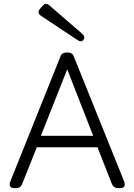

<svg xmlns="http://www.w3.org/2000/svg" viewBox="-20 -971 693 991"><path d="M54 0Q38 0 32.5 -9Q27 -18 33 -34L291 -677Q298 -700 324 -700H329Q355 -700 362 -677L621 -34Q632 0 600 0H590Q566 0 557 -23L483 -211H170L95 -23Q87 0 62 0ZM191 -270H461L327 -613ZM411 -766Q400 -750 379 -765L192 -889Q170 -905 186 -925L199 -940Q215 -960 235 -943L404 -797Q422 -780 411 -766Z"/></svg>

Font: Zen Maru Gothic
Style: Regular
Weight: 400
Designer: Yoshimichi Ohira
Foundry: Positype
Version: Version 1.002